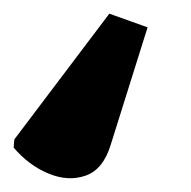

<svg xmlns="http://www.w3.org/2000/svg" viewBox="-87 -72 279 281"><path d="M73 -52 129 -32 75 140Q64 176 38.5 185Q13 194 -16 182Q-45 170 -67 144L-66 132Z"/></svg>

Font: Noto Serif Condensed ExtraBold
Style: Italic
Weight: 800
Width: 3
Italic angle: -12°
Designer: Monotype Design Team
Foundry: Monotype Imaging Inc.
Version: Version 2.014; ttfautohint (v1.8.4.7-5d5b)